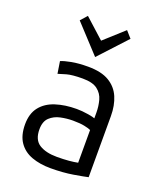

<svg xmlns="http://www.w3.org/2000/svg" viewBox="-143 -858 801 959"><g transform="rotate(20 257.0 -378.5)"><path d="M241 11Q185 11 141 -5Q97 -21 72 -57Q47 -93 47 -152Q47 -209 75 -244.5Q103 -280 152.5 -296Q202 -312 264 -312Q292 -312 323 -307Q354 -302 362 -298V-328Q362 -362 353.5 -393.5Q345 -425 319 -445Q293 -465 240 -465Q185 -465 156 -457Q127 -449 113 -444L103 -508Q121 -516 158 -523Q195 -530 245 -530Q316 -530 357.5 -505Q399 -480 417.5 -436.5Q436 -393 436 -337V-12Q415 -7 361 2Q307 11 241 11ZM252 -53Q287 -53 315 -55.5Q343 -58 362 -62V-236Q352 -241 328 -246Q304 -251 266 -251Q234 -251 201 -244Q168 -237 145.5 -216Q123 -195 123 -153Q123 -97 158 -75Q193 -53 252 -53ZM261 -587 126 -733 157 -768 261 -674 365 -768 396 -733Z"/></g></svg>

Font: Ubuntu Sans
Style: Regular
Weight: 400
Designer: Dalton Maag Ltd
Foundry: Dalton Maag Ltd
Version: Version 1.006; ttfautohint (v1.8.4.7-5d5b)